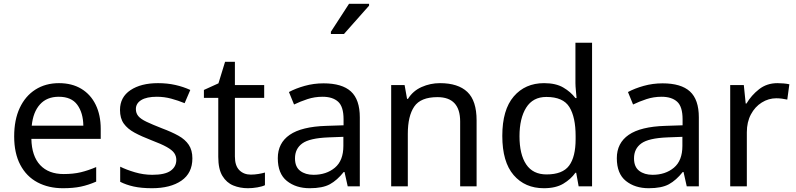

<svg xmlns="http://www.w3.org/2000/svg" viewBox="-20 -986 4212 1016"><path d="M292 -546Q361 -546 410.5 -516Q460 -486 486.5 -431.5Q513 -377 513 -304V-251H146Q148 -160 192.5 -112.5Q237 -65 317 -65Q368 -65 407.5 -74.5Q447 -84 489 -102V-25Q448 -7 408 1.5Q368 10 313 10Q237 10 178.5 -21Q120 -52 87.5 -113.5Q55 -175 55 -264Q55 -352 84.5 -415Q114 -478 167.5 -512Q221 -546 292 -546ZM291 -474Q228 -474 191.5 -433.5Q155 -393 148 -321H421Q420 -389 389 -431.5Q358 -474 291 -474Z M998 -148Q998 -70 940 -30Q882 10 784 10Q728 10 687.5 1Q647 -8 616 -24V-104Q648 -88 693.5 -74.5Q739 -61 786 -61Q853 -61 883 -82.5Q913 -104 913 -140Q913 -160 902 -176Q891 -192 862.5 -208Q834 -224 781 -244Q729 -264 692 -284Q655 -304 635 -332Q615 -360 615 -404Q615 -472 670.5 -509Q726 -546 816 -546Q865 -546 907.5 -536.5Q950 -527 987 -510L957 -440Q923 -454 886 -464Q849 -474 810 -474Q756 -474 727.5 -456.5Q699 -439 699 -409Q699 -387 712 -371.5Q725 -356 755.5 -341.5Q786 -327 837 -307Q888 -288 924 -268Q960 -248 979 -219.5Q998 -191 998 -148Z M1307 -62Q1327 -62 1348 -65.5Q1369 -69 1382 -73V-6Q1368 1 1342 5.5Q1316 10 1292 10Q1250 10 1214.5 -4.5Q1179 -19 1157 -55Q1135 -91 1135 -156V-468H1059V-510L1136 -545L1171 -659H1223V-536H1378V-468H1223V-158Q1223 -109 1246.5 -85.5Q1270 -62 1307 -62Z M1692 -545Q1790 -545 1837 -502Q1884 -459 1884 -365V0H1820L1803 -76H1799Q1764 -32 1725.5 -11Q1687 10 1619 10Q1546 10 1498 -28.5Q1450 -67 1450 -149Q1450 -229 1513 -272.5Q1576 -316 1707 -320L1798 -323V-355Q1798 -422 1769 -448Q1740 -474 1687 -474Q1645 -474 1607 -461.5Q1569 -449 1536 -433L1509 -499Q1544 -518 1592 -531.5Q1640 -545 1692 -545ZM1718 -259Q1618 -255 1579.5 -227Q1541 -199 1541 -148Q1541 -103 1568.5 -82Q1596 -61 1639 -61Q1707 -61 1752 -98.5Q1797 -136 1797 -214V-262ZM1731 -806V-818L1827 -966H1933V-956L1800 -806Z M2308 -546Q2404 -546 2453 -499.5Q2502 -453 2502 -349V0H2415V-343Q2415 -472 2295 -472Q2206 -472 2172 -422Q2138 -372 2138 -278V0H2050V-536H2121L2134 -463H2139Q2165 -505 2211 -525.5Q2257 -546 2308 -546Z M2858 10Q2758 10 2698 -59.5Q2638 -129 2638 -267Q2638 -405 2698.5 -475.5Q2759 -546 2859 -546Q2921 -546 2960.5 -523Q3000 -500 3025 -467H3031Q3030 -480 3027.5 -505.5Q3025 -531 3025 -546V-760H3113V0H3042L3029 -72H3025Q3001 -38 2961 -14Q2921 10 2858 10ZM2872 -63Q2957 -63 2991.5 -109.5Q3026 -156 3026 -250V-266Q3026 -366 2993 -419.5Q2960 -473 2871 -473Q2800 -473 2764.5 -416.5Q2729 -360 2729 -265Q2729 -169 2764.5 -116Q2800 -63 2872 -63Z M3486 -545Q3584 -545 3631 -502Q3678 -459 3678 -365V0H3614L3597 -76H3593Q3558 -32 3519.5 -11Q3481 10 3413 10Q3340 10 3292 -28.5Q3244 -67 3244 -149Q3244 -229 3307 -272.5Q3370 -316 3501 -320L3592 -323V-355Q3592 -422 3563 -448Q3534 -474 3481 -474Q3439 -474 3401 -461.5Q3363 -449 3330 -433L3303 -499Q3338 -518 3386 -531.5Q3434 -545 3486 -545ZM3512 -259Q3412 -255 3373.5 -227Q3335 -199 3335 -148Q3335 -103 3362.5 -82Q3390 -61 3433 -61Q3501 -61 3546 -98.5Q3591 -136 3591 -214V-262Z M4094 -546Q4109 -546 4126.5 -544.5Q4144 -543 4157 -540L4146 -459Q4133 -462 4117.5 -464Q4102 -466 4088 -466Q4047 -466 4011 -443.5Q3975 -421 3953.5 -380.5Q3932 -340 3932 -286V0H3844V-536H3916L3926 -438H3930Q3956 -482 3997 -514Q4038 -546 4094 -546Z"/></svg>

Font: Noto Sans Tifinagh APT
Style: Regular
Weight: 400
Designer: JamraPatel
Foundry: JamraPatel LLC
Version: Version 2.006; ttfautohint (v1.8.4.7-5d5b)